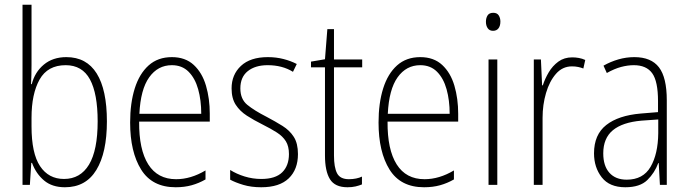

<svg xmlns="http://www.w3.org/2000/svg" viewBox="-20 -780 2906 810"><path d="M113 -506Q113 -463 111 -425H114Q127 -476 165 -507.5Q203 -539 260 -539Q345 -539 388 -470Q431 -401 431 -268Q431 -136 386.5 -63Q342 10 254 10Q200 10 166 -18.5Q132 -47 115 -93H112L106 0H75V-760H113ZM257 -505Q181 -505 147 -444.5Q113 -384 113 -283V-247Q113 -133 149 -79Q185 -25 250 -25Q319 -25 355.5 -85.5Q392 -146 392 -268Q392 -385 359.5 -445Q327 -505 257 -505Z M705 -539Q762 -539 797.5 -506Q833 -473 849 -418.5Q865 -364 865 -300V-267H567Q566 -149 605.5 -86.5Q645 -24 723 -24Q785 -24 847 -61V-23Q819 -7 788.5 1.5Q758 10 721 10Q622 10 575.5 -64.5Q529 -139 529 -263Q529 -345 548.5 -407Q568 -469 607 -504Q646 -539 705 -539ZM705 -505Q646 -505 609.5 -454Q573 -403 568 -300H829Q829 -357 816 -403.5Q803 -450 775.5 -477.5Q748 -505 705 -505Z M1237 -130Q1237 -65 1198 -27.5Q1159 10 1082 10Q1040 10 1006.5 0Q973 -10 951 -22V-63Q978 -46 1012 -35.5Q1046 -25 1082 -25Q1142 -25 1170.5 -53Q1199 -81 1199 -130Q1199 -163 1186 -184Q1173 -205 1148 -221Q1123 -237 1089 -254Q1051 -273 1021.5 -292Q992 -311 974.5 -338Q957 -365 957 -407Q957 -465 996.5 -502Q1036 -539 1110 -539Q1145 -539 1176 -531Q1207 -523 1232 -510L1216 -477Q1171 -505 1109 -505Q1057 -505 1025.5 -480Q994 -455 994 -407Q994 -362 1023 -338Q1052 -314 1105 -287Q1141 -268 1171.5 -249Q1202 -230 1219.5 -202.5Q1237 -175 1237 -130Z M1452 -24Q1468 -24 1482.5 -27Q1497 -30 1507 -35V-2Q1495 3 1480 6.5Q1465 10 1446 10Q1393 10 1372 -24Q1351 -58 1351 -124V-496H1292V-520L1351 -530L1361 -657H1389V-529H1508V-496H1389V-124Q1389 -74 1402 -49Q1415 -24 1452 -24Z M1753 -539Q1810 -539 1845.5 -506Q1881 -473 1897 -418.5Q1913 -364 1913 -300V-267H1615Q1614 -149 1653.5 -86.5Q1693 -24 1771 -24Q1833 -24 1895 -61V-23Q1867 -7 1836.5 1.5Q1806 10 1769 10Q1670 10 1623.5 -64.5Q1577 -139 1577 -263Q1577 -345 1596.5 -407Q1616 -469 1655 -504Q1694 -539 1753 -539ZM1753 -505Q1694 -505 1657.5 -454Q1621 -403 1616 -300H1877Q1877 -357 1864 -403.5Q1851 -450 1823.5 -477.5Q1796 -505 1753 -505Z M2061 -726Q2077 -726 2084 -715Q2091 -704 2091 -689Q2091 -671 2083 -660.5Q2075 -650 2060 -650Q2045 -650 2037.5 -661Q2030 -672 2030 -688Q2030 -704 2037 -715Q2044 -726 2061 -726ZM2078 -529V0H2041V-529Z M2394 -538Q2408 -538 2422 -535.5Q2436 -533 2449 -527L2441 -491Q2431 -495 2419 -497.5Q2407 -500 2393 -500Q2353 -500 2325.5 -468.5Q2298 -437 2283.5 -387.5Q2269 -338 2269 -283V0H2232V-529H2262L2267 -420H2270Q2279 -448 2295 -475Q2311 -502 2335.5 -520Q2360 -538 2394 -538Z M2656 -539Q2727 -539 2760 -496Q2793 -453 2793 -357V0H2764L2759 -92H2757Q2742 -51 2711 -20.5Q2680 10 2618 10Q2551 10 2518.5 -32Q2486 -74 2486 -133Q2486 -212 2537.5 -252.5Q2589 -293 2683 -301L2756 -307V-353Q2756 -437 2731.5 -471Q2707 -505 2654 -505Q2628 -505 2600 -497.5Q2572 -490 2540 -472L2526 -503Q2556 -520 2589 -529.5Q2622 -539 2656 -539ZM2686 -271Q2606 -264 2565.5 -230.5Q2525 -197 2525 -133Q2525 -80 2551 -51Q2577 -22 2624 -22Q2693 -22 2724.5 -76Q2756 -130 2757 -218V-276Z"/></svg>

Font: Noto Sans Sinhala Condensed ExtraLight
Style: Regular
Weight: 200
Width: 3
Designer: Jelle Bosma - Monotype Design Team
Foundry: Monotype Imaging Inc.
Version: Version 2.006; ttfautohint (v1.8.4.7-5d5b)